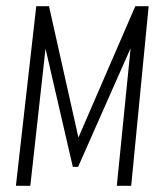

<svg xmlns="http://www.w3.org/2000/svg" viewBox="-20 -598 515 618"><path d="M31.2 0 96.7 -578.1H137.7L232.4 -155.3L415.5 -578.1H458.5L402.3 0H356L400.4 -442.9L231.4 -61H214.4L126.5 -441.4L77.6 0Z"/></svg>

Font: Oswald
Style: Extra-Light
Weight: 200
Designer: Vernon Adams
Foundry: Vernon Adams
Version: 3.0; ttfautohint (v0.94.23-7a4d-dirty) -l 8 -r 50 -G 200 -x 